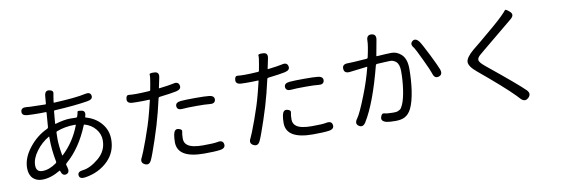

<svg xmlns="http://www.w3.org/2000/svg" viewBox="-58 -1241 5116 1739"><g transform="rotate(-10 2500.0 -371.5)"><path d="M614 44Q562 52 557 17Q553 -19 605 -24Q671 -31 749.5 -96Q828 -161 828 -259Q828 -317 790 -363.5Q752 -410 690 -428Q684 -430 682 -424Q601 -224 469 -112Q461 -105 464 -95L470 -74Q485 -24 449 -13Q413 -3 399 -53Q397 -58 393 -55Q305 -3 227 -3Q175 -3 143 -34Q109 -68 109 -129Q109 -223 182 -315Q252 -404 348 -448Q359 -453 360 -465L370 -595Q370 -600 365 -600L309 -599Q243 -599 195 -602Q143 -606 147 -643Q150 -680 202 -675Q225 -672 250 -672L372 -669Q378 -669 378 -675L384 -743Q388 -796 429 -789Q469 -782 461 -752Q460 -747 456 -723L449 -676Q448 -671 453 -671Q659 -681 740 -700Q791 -712 798 -677Q806 -641 754 -632Q634 -612 447 -602Q440 -602 439 -595L429 -484Q429 -479 434 -480Q517 -504 571 -504Q597 -504 623 -503Q634 -503 636 -508Q637 -513 645 -538Q646 -541 647 -552.5Q648 -564 687 -556Q726 -548 708 -497Q706 -490 711 -489Q799 -465 852 -401.5Q905 -338 905 -255Q905 -140 829 -62Q744 24 614 44ZM242 -80Q305 -80 371 -127Q380 -133 378 -143Q356 -255 356 -360V-373Q356 -378 352 -376Q283 -336 234 -269.5Q185 -203 185 -141.5Q185 -80 242 -80ZM442 -190Q443 -185 447 -188Q557 -292 611 -436Q613 -441 608 -441H596Q514 -441 436 -412Q427 -409 427 -399V-394Q426 -368 426 -342Q426 -284 442 -190Z M1226 -7Q1204 41 1163 19Q1123 -2 1150 -48Q1161 -67 1211 -203Q1256 -327 1279 -416Q1286 -441 1292 -466L1311 -543Q1312 -548 1307 -548L1247 -546Q1220 -545 1193 -546L1154 -547Q1101 -549 1104 -588Q1107 -626 1132 -623Q1157 -620 1196 -620Q1221 -620 1246 -621L1321 -625Q1329 -625 1330 -633L1340 -687Q1344 -712 1348 -737Q1351 -758 1349.5 -772Q1348 -786 1395 -783Q1442 -781 1430 -728L1411 -638Q1410 -633 1415 -634Q1513 -646 1542 -653Q1592 -667 1601 -629Q1611 -592 1560 -580Q1514 -570 1404 -557Q1394 -556 1392 -547L1362 -422Q1334 -311 1290 -181Q1244 -44 1226 -7ZM1712 19Q1468 19 1468 -128Q1468 -167 1474 -198Q1484 -249 1520 -241Q1556 -233 1550 -210.5Q1544 -188 1544 -147.5Q1544 -107 1575 -85Q1615 -56 1714.5 -56Q1814 -56 1847 -63Q1898 -74 1905 -35Q1912 4 1860 12Q1811 19 1712 19ZM1892 -444Q1887 -407 1835 -414Q1804 -418 1723 -418Q1626 -418 1593 -414Q1541 -408 1537 -445Q1534 -482 1585 -487Q1632 -491 1720 -491Q1812 -491 1844 -487Q1896 -482 1892 -444Z M2226 -7Q2204 41 2163 19Q2123 -2 2150 -48Q2161 -67 2211 -203Q2256 -327 2279 -416Q2286 -441 2292 -466L2311 -543Q2312 -548 2307 -548L2247 -546Q2220 -545 2193 -546L2154 -547Q2101 -549 2104 -588Q2107 -626 2132 -623Q2157 -620 2196 -620Q2221 -620 2246 -621L2321 -625Q2329 -625 2330 -633L2340 -687Q2344 -712 2348 -737Q2351 -758 2349.5 -772Q2348 -786 2395 -783Q2442 -781 2430 -728L2411 -638Q2410 -633 2415 -634Q2513 -646 2542 -653Q2592 -667 2601 -629Q2611 -592 2560 -580Q2514 -570 2404 -557Q2394 -556 2392 -547L2362 -422Q2334 -311 2290 -181Q2244 -44 2226 -7ZM2712 19Q2468 19 2468 -128Q2468 -167 2474 -198Q2484 -249 2520 -241Q2556 -233 2550 -210.5Q2544 -188 2544 -147.5Q2544 -107 2575 -85Q2615 -56 2714.5 -56Q2814 -56 2847 -63Q2898 -74 2905 -35Q2912 4 2860 12Q2811 19 2712 19ZM2892 -444Q2887 -407 2835 -414Q2804 -418 2723 -418Q2626 -418 2593 -414Q2541 -408 2537 -445Q2534 -482 2585 -487Q2632 -491 2720 -491Q2812 -491 2844 -487Q2896 -482 2892 -444Z M3198 -7Q3170 38 3134 14Q3099 -10 3131 -53Q3161 -93 3223 -252Q3271 -373 3302 -495Q3303 -500 3298 -499L3140 -480Q3087 -474 3085 -518Q3082 -561 3135 -561H3142Q3167 -561 3192 -563L3310 -571Q3319 -572 3321 -581Q3345 -689 3345 -731Q3345 -785 3391 -781Q3437 -776 3427 -724L3401 -583Q3400 -578 3405 -578L3486 -583Q3513 -585 3540 -585Q3588 -585 3627 -551Q3675 -510 3675 -416Q3675 -315 3662 -222Q3646 -113 3617 -55Q3594 -8 3556 12Q3524 29 3471 29Q3413 29 3388 23Q3337 10 3347 -27Q3358 -64 3381.5 -56.5Q3405 -49 3463 -49Q3494 -49 3503.5 -53.5Q3513 -58 3524.5 -64Q3536 -70 3550 -100Q3573 -149 3586 -238Q3598 -320 3598 -406Q3598 -470 3569 -495Q3545 -515 3517 -515Q3492 -515 3467 -513L3393 -509Q3384 -508 3382 -499Q3296 -165 3198 -7ZM3926 -299Q3885 -286 3871 -337Q3863 -364 3814 -468Q3759 -583 3751 -593Q3716 -632 3746 -657Q3776 -681 3808 -640Q3825 -618 3884 -500Q3936 -395 3948 -362Q3966 -312 3926 -299Z M4690 32Q4655 65 4619 27L4586 -8Q4495 -101 4271 -287Q4202 -345 4205 -385.5Q4208 -426 4278 -485L4348 -542Q4522 -686 4573 -737Q4613 -777 4619.5 -787Q4626 -797 4662 -765Q4698 -733 4656 -698L4369 -461Q4349 -445 4330 -428Q4304 -406 4304 -385Q4304 -364 4352 -324L4364 -314Q4624 -103 4688 -39Q4725 -2 4690 32Z"/></g></svg>

Font: Resource Han Rounded JP
Style: Regular
Weight: 400
Designer: Cyano Hao (round all glyphs); Ryoko NISHIZUKA 西塚涼子 (kana, bopomofo & ideographs); Paul D. Hunt (Latin, Greek & Cyrillic)
Foundry: Cyano Hao
Version: 0.990